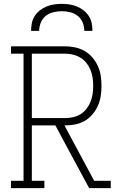

<svg xmlns="http://www.w3.org/2000/svg" viewBox="-20 -975 640 995"><path d="M37 0V-38H102V-697H37V-735H316Q343 -735 369 -729.5Q395 -724 418 -711Q441 -698 458.5 -677.5Q476 -657 487 -633Q498 -609 502 -582.5Q506 -556 506 -530Q506 -503 502 -477Q498 -451 487 -426.5Q476 -402 458.5 -381.5Q441 -361 418 -348Q395 -335 369 -330Q343 -325 316 -325H314L468 -38H554V0H442L354 -163L267 -325H145V-38H210V0ZM145 -363H316Q337 -363 358 -367.5Q379 -372 397 -383Q415 -394 428 -411Q441 -428 449 -447.5Q457 -467 460 -488Q463 -509 463 -530Q463 -551 460 -572Q457 -593 449 -612.5Q441 -632 428 -648.5Q415 -665 397 -676Q379 -687 358 -692Q337 -697 316 -697H145ZM141 -815Q141 -835 145 -855Q149 -875 160 -892Q171 -909 187 -921.5Q203 -934 221.5 -941.5Q240 -949 260 -952Q280 -955 300 -955Q320 -955 340 -952Q360 -949 378.5 -941.5Q397 -934 413 -921.5Q429 -909 440 -892Q451 -875 455 -855Q459 -835 459 -815H417Q417 -837 408.5 -858Q400 -879 383 -892.5Q366 -906 344 -911.5Q322 -917 300 -917Q278 -917 256 -911.5Q234 -906 217 -892.5Q200 -879 191.5 -858Q183 -837 183 -815Z"/></svg>

Font: Iosevka Etoile Extralight
Style: Regular
Weight: 200
Designer: Belleve Invis
Foundry: Belleve Invis
Version: Version 22.1.2; ttfautohint (v1.8.4)